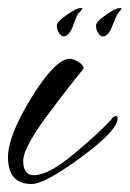

<svg xmlns="http://www.w3.org/2000/svg" viewBox="-35 -448 324 480"><path d="M44 12Q-15 12 -15 -55Q-15 -109 44 -204.5Q103 -300 139 -301Q149 -301 161.5 -293Q174 -285 174 -277Q169 -270 162 -261.5Q155 -253 147 -243Q139 -233 125 -214.5Q111 -196 98 -179Q23 -82 23 -46Q23 -10 50 -10Q86 -10 149.5 -63Q213 -116 242 -148Q249 -158 255 -158Q259 -158 259 -152Q259 -122 168 -55Q77 12 44 12ZM222 -357Q216 -357 210.5 -365.5Q205 -374 205 -384Q205 -394 229 -410Q253 -428 266 -428Q268 -428 269 -427V-426L258 -412L244 -379Q235 -357 222 -357ZM124 -357Q118 -357 112.5 -365.5Q107 -374 107 -384Q107 -394 131 -410Q155 -428 168 -428Q170 -428 171 -427V-426Q165 -418 159 -412Q154 -401 146 -379Q136 -357 124 -357Z"/></svg>

Font: Alex Brush
Style: Regular
Weight: 400
Designer: Robert E. Leuschke
Foundry: Robert E. Leuschke
Version: Version 1.003